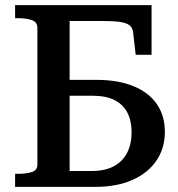

<svg xmlns="http://www.w3.org/2000/svg" viewBox="-20 -730 697 750"><path d="M39 -710H572V-516H510L500 -604Q498 -622 485.5 -631.5Q473 -641 447.5 -644.5Q422 -648 383 -648H252V-62H338Q390 -62 424.5 -80.5Q459 -99 476.5 -133Q494 -167 494 -213Q494 -259 477 -291Q460 -323 426.5 -339.5Q393 -356 342 -356H220V-418H357Q441 -418 501 -393.5Q561 -369 592.5 -323.5Q624 -278 624 -215Q624 -151 591 -102.5Q558 -54 497 -27Q436 0 352 0H39V-51H50Q83 -51 104.5 -58Q126 -65 126 -87V-621Q126 -644 104.5 -651.5Q83 -659 50 -659H39Z"/></svg>

Font: Roboto Serif 36pt Medium
Style: Regular
Weight: 500
Designer: Greg Gazdowicz
Foundry: Commercial Type
Version: Version 1.008